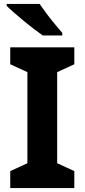

<svg xmlns="http://www.w3.org/2000/svg" viewBox="-20 -954 429 974"><path d="M357 0H32V-86L119 -126V-588L32 -628V-714H357V-628L270 -588V-126L357 -86ZM181 -934Q196 -912 216.5 -884.5Q237 -857 258.5 -831.5Q280 -806 296 -787V-774H197Q178 -787 152.5 -806.5Q127 -826 100.5 -848Q74 -870 51 -890Q28 -910 14 -924V-934Z"/></svg>

Font: Noto Sans Adlam
Style: Regular
Weight: 400
Designer: Mark Jamra, Neil Patel
Foundry: JamraPatel LLC
Version: Version 3.001